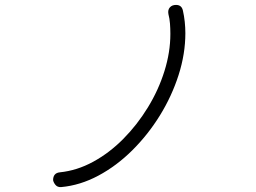

<svg xmlns="http://www.w3.org/2000/svg" viewBox="-20 -648 1040 781"><path d="M229 113Q214 114 206 104.5Q198 95 196 85Q196 56 223 53Q293 46 359 10Q425 -26 481.5 -83Q538 -140 581.5 -211Q625 -282 649 -359Q673 -436 673 -510Q673 -531 671.5 -551.5Q670 -572 665 -591Q662 -608 671 -618Q680 -628 696 -628Q719 -628 724 -605Q729 -583 731.5 -559.5Q734 -536 734 -513Q734 -429 706.5 -343Q679 -257 630.5 -178.5Q582 -100 518 -36.5Q454 27 380 66.5Q306 106 229 113Z"/></svg>

Font: Hachi Maru Pop
Style: Regular
Weight: 400
Designer: Nontynet
Foundry: Nontynet
Version: Version 1.300